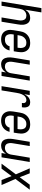

<svg xmlns="http://www.w3.org/2000/svg" viewBox="1358 -2134 783 3540"><g transform="rotate(90 1750.0 -363.5)"><path d="M8 0 129 -735H208L159 -438Q171 -458 187 -475.5Q203 -493 223.5 -505Q244 -517 266 -522.5Q288 -528 310 -528Q336 -528 360 -519.5Q384 -511 399.5 -493Q415 -475 423.5 -452Q432 -429 435 -404Q438 -379 436 -353Q434 -327 429 -301L380 0H301L353 -312Q356 -329 357 -346Q358 -363 355.5 -379.5Q353 -396 346.5 -411Q340 -426 329 -437Q318 -448 302 -453Q286 -458 268 -458Q246 -458 222.5 -449.5Q199 -441 181.5 -423Q164 -405 155 -382.5Q146 -360 142 -337L86 0Z M706 8Q677 8 649 2Q621 -4 598.5 -18.5Q576 -33 560.5 -55.5Q545 -78 537.5 -105Q530 -132 530.5 -161Q531 -190 536 -219L556 -339Q560 -364 568 -389Q576 -414 590.5 -436.5Q605 -459 625.5 -477Q646 -495 670 -507Q694 -519 719.5 -523.5Q745 -528 770 -528Q799 -528 827 -522Q855 -516 877 -501Q899 -486 914.5 -463.5Q930 -441 936.5 -414Q943 -387 942.5 -358.5Q942 -330 937 -301L925 -225H616L613 -208Q610 -190 609 -172.5Q608 -155 611.5 -138Q615 -121 622.5 -106.5Q630 -92 642.5 -81.5Q655 -71 672 -66.5Q689 -62 706 -62Q726 -62 746 -66Q766 -70 784 -81.5Q802 -93 815 -110.5Q828 -128 832 -148H910Q903 -115 884 -84Q865 -53 836 -31.5Q807 -10 773 -1Q739 8 706 8ZM858 -295 861 -312Q864 -330 864.5 -347.5Q865 -365 862 -381.5Q859 -398 852 -413Q845 -428 832.5 -438.5Q820 -449 803 -453.5Q786 -458 769 -458Q752 -458 735.5 -454.5Q719 -451 703.5 -442Q688 -433 675.5 -420Q663 -407 654 -392Q645 -377 640 -360.5Q635 -344 633 -328L627 -295Z M1164 8Q1138 8 1114 -0.5Q1090 -9 1074 -27Q1058 -45 1050 -68Q1042 -91 1039 -116Q1036 -141 1038 -167Q1040 -193 1044 -219L1094 -520H1172L1121 -208Q1118 -191 1117 -174Q1116 -157 1118.5 -140.5Q1121 -124 1127 -109Q1133 -94 1144.5 -83Q1156 -72 1172 -67Q1188 -62 1205 -62Q1228 -62 1251 -70.5Q1274 -79 1291.5 -97Q1309 -115 1318.5 -137.5Q1328 -160 1331 -183L1387 -520H1466L1380 0H1301L1315 -82Q1303 -62 1286.5 -44.5Q1270 -27 1250 -15Q1230 -3 1207.5 2.5Q1185 8 1164 8Z M1568 0 1654 -520H1732L1716 -420Q1727 -441 1741.5 -461.5Q1756 -482 1775.5 -497.5Q1795 -513 1818.5 -520.5Q1842 -528 1865 -528Q1883 -528 1900.5 -523.5Q1918 -519 1930.5 -507.5Q1943 -496 1950 -480.5Q1957 -465 1959.5 -447.5Q1962 -430 1961 -411.5Q1960 -393 1957 -375H1878Q1881 -390 1880.5 -405Q1880 -420 1873.5 -432.5Q1867 -445 1854 -451.5Q1841 -458 1826 -458Q1808 -458 1789.5 -451Q1771 -444 1756.5 -431Q1742 -418 1732 -401Q1722 -384 1714.5 -366.5Q1707 -349 1702.5 -331Q1698 -313 1695 -295L1646 0Z M2206 8Q2177 8 2149 2Q2121 -4 2098.5 -18.5Q2076 -33 2060.5 -55.5Q2045 -78 2037.5 -105Q2030 -132 2030.5 -161Q2031 -190 2036 -219L2056 -339Q2060 -364 2068 -389Q2076 -414 2090.5 -436.5Q2105 -459 2125.5 -477Q2146 -495 2170 -507Q2194 -519 2219.5 -523.5Q2245 -528 2270 -528Q2299 -528 2327 -522Q2355 -516 2377 -501Q2399 -486 2414.5 -463.5Q2430 -441 2436.5 -414Q2443 -387 2442.5 -358.5Q2442 -330 2437 -301L2425 -225H2116L2113 -208Q2110 -190 2109 -172.5Q2108 -155 2111.5 -138Q2115 -121 2122.5 -106.5Q2130 -92 2142.5 -81.5Q2155 -71 2172 -66.5Q2189 -62 2206 -62Q2226 -62 2246 -66Q2266 -70 2284 -81.5Q2302 -93 2315 -110.5Q2328 -128 2332 -148H2410Q2403 -115 2384 -84Q2365 -53 2336 -31.5Q2307 -10 2273 -1Q2239 8 2206 8ZM2358 -295 2361 -312Q2364 -330 2364.5 -347.5Q2365 -365 2362 -381.5Q2359 -398 2352 -413Q2345 -428 2332.5 -438.5Q2320 -449 2303 -453.5Q2286 -458 2269 -458Q2252 -458 2235.5 -454.5Q2219 -451 2203.5 -442Q2188 -433 2175.5 -420Q2163 -407 2154 -392Q2145 -377 2140 -360.5Q2135 -344 2133 -328L2127 -295Z M2664 8Q2638 8 2614 -0.5Q2590 -9 2574 -27Q2558 -45 2550 -68Q2542 -91 2539 -116Q2536 -141 2538 -167Q2540 -193 2544 -219L2594 -520H2672L2621 -208Q2618 -191 2617 -174Q2616 -157 2618.5 -140.5Q2621 -124 2627 -109Q2633 -94 2644.5 -83Q2656 -72 2672 -67Q2688 -62 2705 -62Q2728 -62 2751 -70.5Q2774 -79 2791.5 -97Q2809 -115 2818.5 -137.5Q2828 -160 2831 -183L2887 -520H2966L2880 0H2801L2815 -82Q2803 -62 2786.5 -44.5Q2770 -27 2750 -15Q2730 -3 2707.5 2.5Q2685 8 2664 8Z M2997 0 3194 -264 3083 -520H3175L3247 -335L3385 -520H3477L3279 -256L3391 0H3299L3226 -185L3089 0Z"/></g></svg>

Font: Iosevka SS04 Oblique
Style: Regular
Weight: 400
Italic angle: -9°
Monospace: yes
Designer: Belleve Invis
Foundry: Belleve Invis
Version: Version 19.0.0; ttfautohint (v1.8.4)